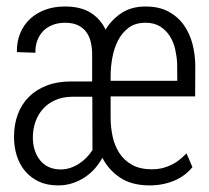

<svg xmlns="http://www.w3.org/2000/svg" viewBox="-20 -558 640 588"><path d="M436.5 9.8Q382.8 9.3 347.9 -13.9Q313 -37.1 293.5 -74.7Q284.2 -57.6 270.8 -42.2Q257.3 -26.9 240.2 -15.4Q223.1 -3.9 202.4 2.9Q181.6 9.8 157.7 9.8Q124.5 9.8 99.6 -1.7Q74.7 -13.2 57.6 -33.2Q40.5 -53.2 31.7 -80.3Q22.9 -107.4 22.9 -138.7Q22.9 -176.3 34.4 -207.5Q45.9 -238.8 68.4 -261.2Q90.8 -283.7 123.3 -296.1Q155.8 -308.6 198.2 -308.6H262.2V-391.6Q262.2 -409.7 258.5 -427Q254.9 -444.3 245.8 -457.8Q236.8 -471.2 220.7 -479.7Q204.6 -488.3 179.2 -488.3Q157.7 -488.3 140.6 -481.4Q123.5 -474.6 111.8 -462.4Q100.1 -450.2 94 -433.3Q87.9 -416.5 88.4 -396.5L31.7 -398.4Q31.2 -430.2 41.7 -455.8Q52.2 -481.4 71.8 -499.8Q91.3 -518.1 118.4 -528.1Q145.5 -538.1 178.7 -538.1Q228 -538.1 258.3 -518.6Q288.6 -499 303.2 -467.3Q322.3 -498.5 352.5 -518.3Q382.8 -538.1 425.8 -538.1Q466.8 -538.1 495.6 -522.7Q524.4 -507.3 542.7 -481.7Q561 -456.1 569.6 -422.9Q578.1 -389.6 578.1 -354L577.6 -262.7H318.8V-197.8Q318.8 -168.9 324.7 -140.9Q330.6 -112.8 345 -90.1Q359.4 -67.4 383.8 -53.5Q408.2 -39.6 445.3 -39.6Q464.4 -39.6 480.2 -43.9Q496.1 -48.3 509 -55.2Q522 -62 532.2 -70.8Q542.5 -79.6 551.3 -88.4L569.3 -45.9Q560.5 -35.2 548.1 -25.1Q535.6 -15.1 519.3 -7.3Q502.9 0.5 482.4 5.1Q461.9 9.8 436.5 9.8ZM166.5 -39.1Q181.2 -39.1 195.6 -43.9Q210 -48.8 222.7 -57.1Q235.4 -65.4 245.6 -76.2Q255.9 -86.9 263.2 -98.6L262.7 -261.7H199.2Q170.9 -261.2 148.7 -251.2Q126.5 -241.2 111.3 -224.1Q96.2 -207 88.4 -184.6Q80.6 -162.1 80.6 -136.7Q80.6 -117.2 85.9 -99.6Q91.3 -82 101.8 -68.4Q112.3 -54.7 128.4 -46.9Q144.5 -39.1 166.5 -39.1ZM318.8 -310.5H522.9L522.5 -363.8Q521.5 -384.8 516.6 -406.7Q511.7 -428.7 500.5 -446.8Q489.3 -464.8 470.9 -476.6Q452.6 -488.3 425.8 -488.3Q394 -488.3 373.5 -472.7Q353 -457 341.1 -433.3Q329.1 -409.7 324 -381.1Q318.8 -352.5 318.8 -327.1Z"/></svg>

Font: Roboto Mono Light
Style: Regular
Weight: 300
Designer: Google
Version: Version 2.000985; 2015; ttfautohint (v1.3)